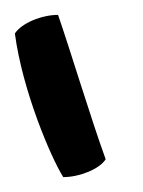

<svg xmlns="http://www.w3.org/2000/svg" viewBox="-26 -812 192 258"><path d="M116 -598C108 -585 81 -574 59 -574C42 -601 4 -691 -6 -767C3 -781 30 -792 52 -792C68 -746 96 -653 116 -598Z"/></svg>

Font: Snowfall
Style: Rev
Weight: 400
Designer: Jasper
Foundry: Cannot Into Space Fonts
Version: Version 0.9